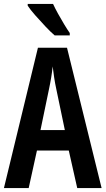

<svg xmlns="http://www.w3.org/2000/svg" viewBox="-20 -957 537 977"><path d="M373 0 330 -191H168L126 0H0L173 -714H321L497 0ZM267 -501Q260 -533 255.5 -563.5Q251 -594 248 -619Q243 -568 229 -502L186 -295H310ZM250 -937Q260 -915 275.5 -887Q291 -859 307 -832.5Q323 -806 335 -789V-777H258Q239 -793 212 -821.5Q185 -850 159.5 -879Q134 -908 121 -928V-937Z"/></svg>

Font: Noto Sans Thai Looped ExtraCondensed SemiBold
Style: Regular
Weight: 600
Width: 2
Designer: Sasikarn Vongin, Ben Mitchell
Foundry: The Fontpad Ltd
Version: Version 1.001; ttfautohint (v1.8.4.7-5d5b)